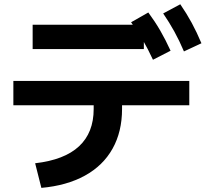

<svg xmlns="http://www.w3.org/2000/svg" viewBox="-20 -838 978 908"><path d="M423 -322.4V-340.1H43.2V-455.2H875.2V-340.1H557.2V-322.4Q557.2 -215.2 512.3 -135Q467.5 -54.8 381.6 -7.5Q295.7 39.8 175.6 50.5L146.2 -65.9Q284.4 -81.7 353.7 -146.1Q423 -210.5 423 -322.4ZM134.4 -721H660.3V-605.8H134.4ZM599.9 -732.7 681.4 -779Q712.7 -736.6 737.8 -693.5Q762.8 -650.3 786.7 -598.1L703.4 -555.4Q679.6 -606.9 655.1 -649Q630.5 -691 599.9 -732.7ZM751.7 -774.4 832.6 -817.8Q863.2 -773.3 886.9 -729.5Q910.7 -685.6 932.6 -633.4L849.9 -594.8Q828 -646.4 804.4 -689.1Q780.8 -731.9 751.7 -774.4Z"/></svg>

Font: Pretendard JP Variable
Style: Regular
Weight: 400
Designer: Base glyphs from Inter by Rasmus Andersson; Hangul glyphs from Noto Sans CJK(Source Han Sans) by Jang Soo-young and Kang
Foundry: Kil Hyung-jin
Version: Version 1.307;Glyphs 3.2 (3192)